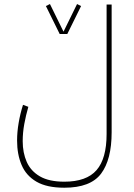

<svg xmlns="http://www.w3.org/2000/svg" viewBox="-20 -670 650 933"><path d="M270 -504.9 203.1 -640.6 222.7 -650.4 288.6 -516.1 354.5 -650.4 374 -640.6 307.1 -504.9ZM522.5 -27.3Q522.5 105.5 471.2 173.8Q419.9 242.2 292.5 242.2Q207.5 242.2 157.2 212.9Q106.9 183.6 85 131.8Q63 80.1 63 13.2Q63 -28.3 70.6 -72.8Q78.1 -117.2 91.8 -160.6L117.7 -150.9Q106 -110.4 98.1 -67.9Q90.3 -25.4 90.3 16.1Q90.3 72.3 109.9 116.7Q129.4 161.1 173.8 187Q218.3 212.9 292.5 212.9Q400.4 212.9 449.2 156.7Q498 100.6 498 -18.6V-647.9H522.5Z"/></svg>

Font: Vazirmatn RD Thin
Style: Regular
Weight: 100
Designer: Saber Rastikerdar
Foundry: Saber Rastikerdar
Version: Version 32.102